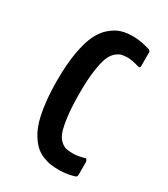

<svg xmlns="http://www.w3.org/2000/svg" viewBox="-134 -562 552 631"><g transform="rotate(30 142.0 -246.0)"><path d="M192.9 5.4Q175.3 5.4 160.9 3.4Q146.5 1.5 130.1 -5.1Q113.8 -11.7 101.3 -22.7Q88.9 -33.7 76.7 -53Q64.5 -72.3 56.6 -98.6Q48.8 -125 44.2 -163.1Q39.6 -201.2 39.6 -248.5Q39.6 -309.6 47.9 -355.2Q56.2 -400.9 69.6 -427.5Q83 -454.1 102.8 -470.2Q122.6 -486.3 141.6 -491.7Q160.6 -497.1 184.1 -497.1Q213.9 -497.1 249.5 -485.8Q251.5 -485.4 253.4 -482.9Q255.4 -480.5 255.4 -478.5V-426.8Q255.9 -423.3 253.9 -420.7Q252 -418 249.5 -418.9Q219.7 -427.7 204.6 -427.7Q190.4 -427.7 180.7 -425.3Q170.9 -422.9 159.4 -412.8Q147.9 -402.8 140.9 -384.3Q133.8 -365.7 129.2 -331.3Q124.5 -296.9 124.5 -248.5Q124.5 -197.8 128.9 -162.4Q133.3 -127 139.6 -107.9Q146 -88.9 157.5 -78.9Q168.9 -68.8 178.7 -66.7Q188.5 -64.5 204.6 -64.5Q224.1 -64.5 249.5 -72.3Q251.5 -71.8 253.7 -68.4Q255.9 -64.9 255.9 -62V-13.7Q255.9 -5.4 249.5 -3.4Q222.7 4.9 192.9 5.4Z"/></g></svg>

Font: BenchNine
Style: Bold
Weight: 700
Version: Version 1 ; ttfautohint (v0.92.18-e454-dirty) -l 8 -r 50 -G 